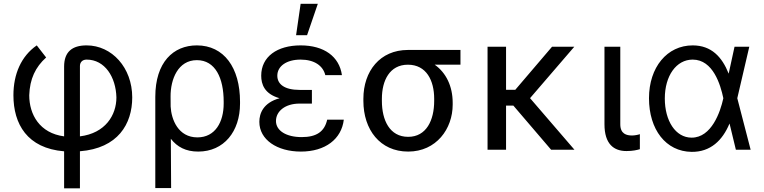

<svg xmlns="http://www.w3.org/2000/svg" viewBox="-20 -793 4047 1017"><path d="M319.6 204.5H403.4V8.2C604.4 -7.5 680.4 -136 680.4 -277C680.4 -434.7 572.4 -552.6 438.9 -552.6C362.2 -552.6 319.6 -518.5 319.6 -440.3V-70.7C190 -87.7 134.9 -186.4 134.9 -288.4C137.8 -375 167.6 -437.5 224.4 -488.6L174.7 -552.6C92.3 -495.7 51.1 -400.6 51.1 -288.4C51.1 -136.7 123.6 -7.5 319.6 8.5ZM403.4 -70.7V-443.2C403.4 -461.6 414.8 -477.3 438.9 -477.3C535.5 -477.3 593.8 -384.9 596.6 -277C596.6 -182.9 538 -87.4 403.4 -70.7Z M802.6 203.1H886.4L884.9 -57.9C918.7 -14.6 964.1 9.9 1029.8 9.9C1166.2 9.9 1251.4 -96.6 1251.4 -244.3V-254.3C1251.4 -434.7 1166.2 -552.6 1022.7 -552.6C897.7 -552.6 802.6 -463.1 802.6 -279.8ZM883.9 -228.7 883.5 -281.2C882.8 -373.6 923.3 -474.4 1022.7 -474.4C1120.7 -474.4 1164.8 -379.3 1164.8 -254.3V-244.3C1164.8 -147.7 1120.7 -65.3 1025.6 -65.3C923.7 -65.3 887.4 -160.5 883.9 -228.7Z M1632.1 -284.1V-316.8H1566.8C1487.6 -316.8 1448.9 -346.6 1448.9 -392C1448.9 -442.5 1497.5 -477.3 1572.4 -477.3C1645.6 -477.3 1691.4 -444.2 1703.1 -394.9H1791.2C1777.3 -493.6 1696.7 -552.6 1572.4 -552.6C1448.2 -552.6 1363.6 -492.9 1363.6 -392C1363.6 -347.7 1380 -295.5 1460.9 -272.7C1374.3 -248.9 1353.7 -192.1 1353.7 -147.7C1353.7 -53.3 1447.1 9.9 1573.9 9.9C1703.1 9.9 1789.1 -56.5 1801.1 -159.1H1713.1C1698.9 -96.6 1657.7 -66.8 1578.1 -66.8C1495.7 -66.8 1441.8 -100.9 1441.8 -152C1441.8 -203.5 1490.1 -244.3 1566.8 -244.3H1632.1ZM1548.3 -606.5H1606.5L1663.4 -772.7H1572.4Z M1904.8 -258.5C1904.8 -106.5 1992.9 9.9 2142 9.9C2291.2 9.9 2377.8 -110.8 2377.8 -238.6V-248.6C2377.8 -336.6 2342.7 -407.7 2282.7 -450.3H2419V-528.4H2140.6C1992.9 -528.4 1904.8 -416.2 1904.8 -269.9ZM2002.8 -269.9C2002.8 -366.5 2044 -450.3 2140.6 -450.3C2238.6 -450.3 2279.8 -366.5 2279.8 -269.9V-258.5C2279.8 -156.2 2238.6 -68.2 2142 -68.2C2044 -68.2 2002.8 -156.2 2002.8 -258.5Z M2660.5 -545.5H2562.5V0H2660.5V-233.7H2699.2L2899.1 0H3022.7L2787.6 -273.1L3022 -545.5H2904.1L2709.5 -317.5H2660.5Z M3181.8 -545.5V-134.9C3181.8 -29.8 3231.5 7.1 3298.3 7.1C3332.4 7.1 3355.1 1.4 3369.3 -2.8V-82.4C3362.2 -79.5 3342.3 -75.3 3328.1 -75.3C3298.3 -75.3 3265.6 -83.8 3265.6 -134.9V-545.5Z M3643.5 11.4C3744 12.4 3806.8 -49.7 3843.8 -137.8H3844.5L3877.8 0H3956L3885.3 -272.7L3948.9 -545.5H3870.7L3839.8 -403.4H3839.5C3804.7 -490.8 3748.6 -552.6 3649.1 -552.6C3513.5 -552.6 3417.6 -436.8 3417.6 -272.7C3417.6 -107.2 3506.7 9.9 3643.5 11.4ZM3811.4 -272.7 3811.1 -271.3C3795.5 -199.9 3748.9 -63.9 3643.5 -63.9C3558.2 -63.9 3501.4 -153.1 3501.4 -271.3C3501.4 -392 3562.5 -477.3 3649.1 -477.3C3757.5 -477.3 3796.5 -343 3811.1 -274.1Z"/></svg>

Font: Karasuma Gothic
Style: Regular
Weight: 400
Designer: Rasmus Andersson, Ryoko Nishizuka
Foundry: Genbu
Version: Version 1.00